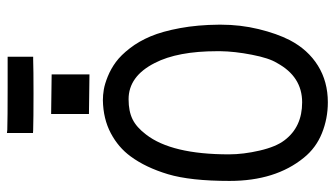

<svg xmlns="http://www.w3.org/2000/svg" viewBox="-228 -738 973 558"><g transform="rotate(-90 259.0 -459.5)"><path d="M372.6 -924.3V-850.1H364.3Q335.9 -849.1 265.6 -849.1Q192.9 -849.1 159.7 -850.1L150.9 -850.6V-926.3L160.2 -925.3Q191.9 -924.3 284.2 -924.3Q284.2 -924.3 364.3 -924.3ZM206.1 -797.9 321.3 -796.4V-686.5L206.1 -688ZM246.1 -647.5Q261.2 -647.5 277.3 -644.8Q293.5 -642.1 315.7 -633.1Q337.9 -624 357.4 -609.6Q377 -595.2 397.2 -569.1Q417.5 -543 431.9 -508.8Q446.3 -474.6 455.8 -423.3Q465.3 -372.1 465.8 -310.1V-304.7Q465.8 -248 452.9 -194.8Q439.9 -141.6 420.9 -104.5Q393.1 -51.3 346.7 -22.5Q300.3 6.3 240.2 6.3Q192.9 6.3 150.1 -11Q107.4 -28.3 79.1 -63.5Q11.7 -146 11.7 -279.3Q11.7 -393.1 31.2 -458.3Q50.8 -523.4 83 -566.9Q108.9 -602.5 150.4 -624.5Q191.9 -646.5 246.1 -647.5ZM129.9 -119.6Q168.5 -68.4 240.2 -68.4Q314.9 -68.4 354.5 -141.6Q368.7 -164.1 378.4 -214.4Q388.2 -264.6 388.7 -306.2V-315.4Q388.7 -430.2 354.5 -496.6Q315.9 -572.8 249 -572.8Q214.4 -572.8 190.9 -561.3Q167.5 -549.8 146.5 -522Q88.9 -447.8 88.9 -281.2Q88.9 -239.3 99.9 -191.9Q110.8 -144.5 129.9 -119.6Z"/></g></svg>

Font: FantasqueSansM Nerd Font
Style: Regular
Weight: 400
Monospace: yes
Designer: Jany Belluz
Version: Version 1.8.0 ; ttfautohint (v1.8.2);Nerd Fonts 3.4.0